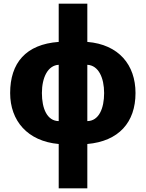

<svg xmlns="http://www.w3.org/2000/svg" viewBox="-20 -780 790 1040"><path d="M298 240H453V0C623 -15 714 -117 714 -276C714 -429 623 -539 453 -553V-760H298V-553C120 -540 35 -439 35 -276C35 -126 129 -15 298 0ZM298 -124C235 -125 207 -192 207 -276C207 -360 239 -426 298 -429ZM453 -124V-429C514 -426 544 -358 544 -276C544 -193 516 -125 453 -124Z"/></svg>

Font: Noto Sans Condensed Black
Style: Regular
Weight: 900
Width: 3
Designer: Monotype Design Team
Foundry: Monotype Imaging Inc.
Version: Version 2.013